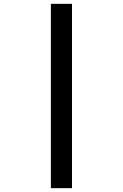

<svg xmlns="http://www.w3.org/2000/svg" viewBox="-20 -810 640 1000"><path d="M245 170H355V-790H245Z"/></svg>

Font: CommitMonoV143 ExtLt
Style: Regular
Weight: 200
Monospace: yes
Designer: Eigil Nikolajsen
Foundry: Eigil Nikolajsen
Version: Version 1.143